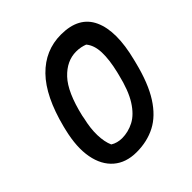

<svg xmlns="http://www.w3.org/2000/svg" viewBox="-195 -870 1039 1039"><g transform="rotate(-45 325.0 -350.0)"><path d="M426 -720Q563 -720 608.5 -620.5Q654 -521 609 -344L604 -324Q573 -199 524.5 -123Q476 -47 411.5 -13.5Q347 20 266 20Q185 20 134 -24Q83 -68 68 -148Q53 -228 79 -336L84 -357Q131 -542 218 -631Q305 -720 426 -720ZM194 -311Q179 -248 180.5 -195.5Q182 -143 198 -107Q212 -98 229 -93.5Q246 -89 263 -89Q311 -89 355 -112Q399 -135 434.5 -191Q470 -247 493 -344L497 -360Q516 -439 514 -495.5Q512 -552 484 -585Q471 -590 455 -593.5Q439 -597 419 -597Q347 -597 289 -535.5Q231 -474 197 -328Z"/></g></svg>

Font: Recursive Sn Csl St SmB
Style: Italic
Weight: 600
Italic angle: -15°
Version: Version 1.079;hotconv 1.0.112;makeotfexe 2.5.65598; ttfautoh